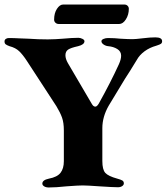

<svg xmlns="http://www.w3.org/2000/svg" viewBox="-20 -822 736 848"><path d="M167 -11Q167 -27 196 -33Q233 -40 247.5 -59Q262 -78 262 -110V-246Q262 -280 254 -302.5Q246 -325 229 -353L98 -554Q81 -580 65 -595.5Q49 -611 22 -618Q11 -622 5.5 -626Q0 -630 0 -639Q0 -646 5.5 -650Q11 -654 19 -654Q41 -654 67.5 -652.5Q94 -651 107 -651Q148 -648 191 -648Q206 -648 225.5 -649Q245 -650 256 -651Q300 -655 326 -655Q335 -655 344 -650.5Q353 -646 353 -640Q353 -625 325 -618Q293 -611 281 -603Q269 -595 269 -578Q269 -562 280 -543L385 -364Q392 -351 401 -351Q408 -351 416 -364Q469 -459 505 -538Q515 -560 515 -576Q515 -595 498 -605.5Q481 -616 458 -618Q447 -619 437.5 -625.5Q428 -632 428 -640Q428 -646 437 -650Q446 -654 457 -654Q486 -654 513 -651Q547 -649 565 -649Q579 -649 611 -653Q643 -657 666 -657Q696 -657 696 -640Q696 -632 690.5 -628.5Q685 -625 678.5 -623Q672 -621 670 -620Q641 -612 618.5 -595.5Q596 -579 584 -557Q550 -501 532 -474Q478 -385 460 -355Q432 -306 432 -256V-111Q432 -73 445 -58.5Q458 -44 498 -33Q513 -29 520 -25Q527 -21 527 -12Q527 -5 519.5 0Q512 5 501 5Q480 5 420 1Q364 -3 345 -3Q327 -3 273 1Q228 6 195 6Q183 6 175 1Q167 -4 167 -11ZM219 -735Q219 -764 231.5 -783Q244 -802 259 -802H529Q538 -802 543.5 -796.5Q549 -791 549 -783Q549 -757 536 -736.5Q523 -716 506 -716H240Q231 -716 225 -721.5Q219 -727 219 -735Z"/></svg>

Font: EB Garamond ExtraBold
Style: Regular
Weight: 800
Designer: Georg Duffner and Octavio Pardo
Foundry: Georg Duffner
Version: Version 1.000